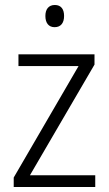

<svg xmlns="http://www.w3.org/2000/svg" viewBox="-20 -750 436 770"><path d="M200 -730C175 -730 162 -713 162 -686C162 -658 175 -641 199 -641C224 -641 237 -658 237 -686C237 -713 225 -730 200 -730ZM362 0V-47H100L359 -491V-532H54V-485H295L35 -38V0Z"/></svg>

Font: Noto Sans Malayalam SemiCondensed Light
Style: Regular
Weight: 300
Width: 4
Designer: Jelle Bosma - Monotype Design Team
Foundry: Monotype Imaging Inc.
Version: Version 2.104